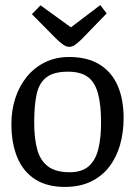

<svg xmlns="http://www.w3.org/2000/svg" viewBox="-20 -729 537 758"><path d="M236 9Q166 9 119 -21Q72 -51 48.5 -107Q25 -163 25 -240Q25 -294 40.5 -341.5Q56 -389 85.5 -425.5Q115 -462 157.5 -483Q200 -504 253 -504Q325 -504 373 -474.5Q421 -445 444.5 -391Q468 -337 468 -263Q468 -205 453.5 -155.5Q439 -106 410 -69Q381 -32 337.5 -11.5Q294 9 236 9ZM255 -49Q303 -49 330 -72.5Q357 -96 368 -140Q379 -184 379 -245Q379 -315 367 -359.5Q355 -404 327 -425Q299 -446 248 -446Q192 -446 163 -423.5Q134 -401 124.5 -356.5Q115 -312 115 -245Q115 -183 127 -139Q139 -95 169.5 -72Q200 -49 255 -49ZM253 -544Q241 -544 227 -554.5Q213 -565 202 -576L106 -673L140 -708L260 -621L376 -709L401 -676L304 -576Q291 -563 278.5 -553.5Q266 -544 253 -544Z"/></svg>

Font: Faustina
Style: Regular
Weight: 400
Designer: Alfonso Garcia
Foundry: http://www.omnibus-type.com
Version: Version 1.200